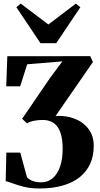

<svg xmlns="http://www.w3.org/2000/svg" viewBox="-20 -823 552 1062"><path d="M197 219.5Q150.5 219.5 114 210.5Q77.5 201.5 52 191.8Q26.5 182 11.5 179L15 21H92L129.5 158Q140 170 160.8 177.8Q181.5 185.5 208 185.5Q246 185 272.2 162Q298.5 139 312.5 97.5Q326.5 56 326.5 1.5Q326.5 -43 318.8 -73.8Q311 -104.5 296.5 -123.5Q282 -142.5 261.8 -151Q241.5 -159.5 215.5 -159.5Q192.5 -159.5 169.5 -155.2Q146.5 -151 129.5 -140.5L102.5 -166L258 -393.5L325 -483.5L130.5 -467.5L91.5 -345.5H14.5L20.5 -512L479 -512.5L494 -480L287.5 -181.5Q344.5 -185 392.5 -166.5Q440.5 -148 469.5 -109.8Q498.5 -71.5 498.5 -16.5Q498.5 39 478.8 82.8Q459 126.5 420.8 157Q382.5 187.5 326.2 203.5Q270 219.5 197 219.5ZM204 -584 70.5 -783 95 -803 247.5 -687.5 399.5 -803 424.5 -783 291 -584Z"/></svg>

Font: Merriweather 120pt ExtraBold
Style: Regular
Weight: 800
Version: Version 2.100